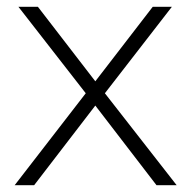

<svg xmlns="http://www.w3.org/2000/svg" viewBox="-20 -542 559 562"><path d="M23 0 231 -269 34 -522H91L259 -304L427 -522H483L287 -269L497 0H438L259 -233L80 0Z"/></svg>

Font: Montserrat Z Light
Style: Regular
Weight: 300
Designer: Julieta Ulanovsky
Foundry: Julieta Ulanovsky
Version: Version 8.000